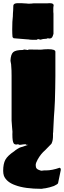

<svg xmlns="http://www.w3.org/2000/svg" viewBox="-36 -904 403 1210"><path d="M249 16 225 13 179 8 165 9H130Q129 5 124 5L110 6Q103 7 96.5 8Q90 9 87 9Q85 7 80 6H75Q75 5 73 5L70 6L69 7Q55 7 50 -1Q46 -8 44 -20.5Q42 -33 42 -58Q43 -65 42.5 -74Q42 -83 40 -103L37 -144V-427Q37 -444 36.5 -460Q36 -476 34 -499Q33 -508 31 -515Q30 -516 30 -522Q32 -562 47.5 -575.5Q63 -589 107 -589Q107 -589 113 -591Q116 -592 120 -592H121Q122 -592 123 -591Q132 -591 134 -589H138Q142 -589 145 -592L220 -591Q224 -591 229 -591.5Q234 -592 241 -593Q247 -594 267 -594Q313 -594 313 -578V-424Q313 -390 312 -348Q311 -306 310 -269Q309 -232 307 -211L304 -170Q302 -136 301 -111Q300 -86 299 -70Q298 -69 298 -65.5Q298 -62 298 -48Q298 -21 291 -4.5Q284 12 272 12ZM195 -653H170Q156 -653 153 -654Q148 -655 143.5 -655.5Q139 -656 135 -656L50 -663L43 -670Q42 -678 41.5 -691.5Q41 -705 41 -718Q41 -773 45 -801Q45 -809 45.5 -818.5Q46 -828 47 -840L48 -869Q50 -884 76 -884Q89 -884 98.5 -884Q108 -884 113 -883Q128 -883 131 -882Q136 -881 140.5 -881Q145 -881 150 -881Q155 -881 161.5 -881.5Q168 -882 176 -883H262Q264 -884 276 -884Q302 -884 302 -871V-869Q301 -864 300.5 -860.5Q300 -857 300 -853V-829Q300 -821 301 -818V-690Q300 -689 300 -687.5Q300 -686 299 -685Q298 -684 298 -682Q298 -680 297 -678Q294 -668 286 -663Q282 -663 281 -662Q279 -661 272 -661Q270 -661 270 -663H265L258 -660L235 -658Q232 -658 231 -657Q230 -656 227 -656L220 -654Q219 -654 217 -654.5Q215 -655 211 -656Q208 -656 207 -657Q206 -658 203 -658Q201 -658 201 -656ZM237 284 227 286Q120 286 60 263Q6 244 -11 205Q-16 190 -16 173Q-16 128 -2 102.5Q12 77 54 49Q58 45 62.5 42Q67 39 73 35Q78 32 82.5 29.5Q87 27 89 26L169 0Q171 0 172 -1Q173 -1 173.5 -2.5Q174 -4 175 -4H194L217 -3Q263 -3 290 0L248 43Q222 65 202 100Q189 123 189 136Q189 151 195 158Q201 165 212 168Q214 169 220.5 171Q227 173 233 171Q237 170 241.5 170Q246 170 253 170Q292 170 340 153Q347 156 347 163V168L330 250Q329 254 321.5 258.5Q314 263 304 268Q289 273 277 276.5Q265 280 257 281Q253 282 250 282.5Q247 283 245 283Q239 283 237 284Z"/></svg>

Font: Sigmar
Style: Regular
Weight: 400
Designer: Vernon Adams
Foundry: Vernon Adams
Version: Version 1.000; ttfautohint (v1.8.4.7-5d5b);gftools[0.9.24]